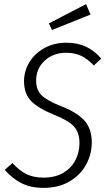

<svg xmlns="http://www.w3.org/2000/svg" viewBox="-20 -904 525 935"><path d="M473 -619 437 -585Q406 -618 374.5 -632.5Q343 -647 303 -647Q239 -647 197.5 -608.5Q156 -570 156 -511Q156 -467 181.5 -441Q207 -415 275 -388Q353 -358 390 -318Q427 -278 427 -210Q427 -154 400 -103.5Q373 -53 319.5 -21Q266 11 191 11Q130 11 84.5 -12Q39 -35 3 -77L41 -110Q72 -75 107 -57Q142 -39 192 -39Q248 -39 287.5 -62Q327 -85 347 -123.5Q367 -162 367 -207Q367 -258 340.5 -287.5Q314 -317 246 -344Q165 -377 131 -412.5Q97 -448 97 -509Q97 -556 122 -599Q147 -642 194.5 -669Q242 -696 304 -696Q358 -696 399 -676.5Q440 -657 473 -619ZM399 -884 421 -833 233 -758 218 -790Z"/></svg>

Font: Fira Sans Condensed Light
Style: Italic
Weight: 300
Width: 3
Italic angle: -8°
Designer: Carrois Corporate & Edenspiekermann AG
Foundry: Carrois Corporate GbR & Edenspiekermann AG
Version: Version 4.203